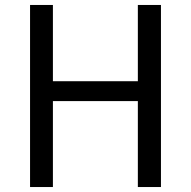

<svg xmlns="http://www.w3.org/2000/svg" viewBox="-20 -753 768 773"><path d="M101 0V-733H193V-426H535V-733H628V0H535V-346H193V0Z"/></svg>

Font: Noto Sans HK Thin
Style: Regular
Weight: 400
Version: Version 2.004-H2;hotconv 1.0.118;makeotfexe 2.5.65603